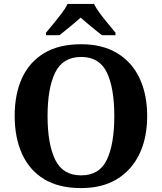

<svg xmlns="http://www.w3.org/2000/svg" viewBox="-20 -951 827 981"><path d="M394 10Q280 10 205 -36Q130 -82 92.5 -165Q55 -248 55 -359Q55 -470 92.5 -552Q130 -634 205.5 -679.5Q281 -725 395 -725Q503 -725 578.5 -679.5Q654 -634 693 -551.5Q732 -469 732 -358Q732 -247 692.5 -164.5Q653 -82 578 -36Q503 10 394 10ZM394 -55Q488 -55 526 -135Q564 -215 564 -358Q564 -501 526 -580.5Q488 -660 395 -660Q301 -660 262 -580.5Q223 -501 223 -358Q223 -215 262 -135Q301 -55 394 -55ZM215 -784Q231 -803 252.5 -829Q274 -855 294.5 -882Q315 -909 325 -931H460Q471 -909 491 -882Q511 -855 533 -829Q555 -803 570 -784V-771H501Q487 -782 467 -798Q447 -814 427 -831Q407 -848 392 -861Q370 -841 337.5 -814.5Q305 -788 284 -771H215Z"/></svg>

Font: Noto Naskh Arabic
Style: Bold
Weight: 700
Designer: Monotype Design Team, David Williams, Mohamad Dakak and Nizar Qandah
Foundry: Monotype Imaging Inc.
Version: Version 2.016